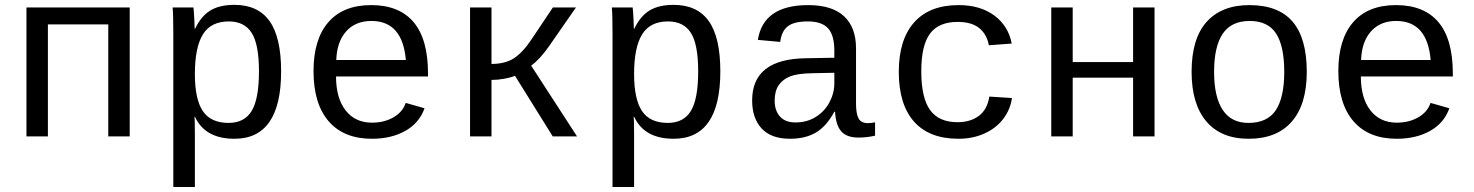

<svg xmlns="http://www.w3.org/2000/svg" viewBox="-20 -559 6041 787"><path d="M511.7 -528.3V0H423.8V-459H176.3V0H88.4V-528.3Z M1132.3 -266.6Q1132.3 9.8 940.9 9.8Q820.8 9.8 779.3 -80.1H776.9Q778.8 -76.2 778.8 1V207.5H690.4V-418.9Q690.4 -502 687.5 -528.3H772.9Q773.4 -526.4 774.4 -513.9Q775.4 -501.5 776.6 -477.3Q777.8 -453.1 777.8 -441.4H779.8Q804.2 -492.7 842 -515.9Q879.9 -539.1 940.9 -539.1Q1037.6 -539.1 1085 -472.4Q1132.3 -405.8 1132.3 -266.6ZM1041.5 -266.6Q1041.5 -377 1011.7 -424.1Q981.9 -471.2 918 -471.2Q844.2 -471.2 811.5 -417.7Q778.8 -364.3 778.8 -255.9Q778.8 -151.9 811.5 -103.5Q844.2 -55.2 917 -55.2Q981.9 -55.2 1011.7 -104.5Q1041.5 -153.8 1041.5 -266.6Z M1357.4 -245.6Q1357.4 -156.7 1396.7 -106.4Q1436 -56.2 1504.4 -56.2Q1554.7 -56.2 1592.5 -77.9Q1630.4 -99.6 1643.1 -137.2L1720.2 -115.2Q1698.7 -54.7 1641.4 -22.5Q1584 9.8 1504.4 9.8Q1389.2 9.8 1327.1 -62Q1265.1 -133.8 1265.1 -267.6Q1265.1 -397.9 1325.9 -468Q1386.7 -538.1 1501.5 -538.1Q1616.2 -538.1 1675.3 -468.3Q1734.4 -398.4 1734.4 -257.3V-245.6ZM1502.4 -473.1Q1437 -473.1 1398.9 -430.4Q1360.8 -387.7 1358.4 -313H1643.6Q1629.9 -473.1 1502.4 -473.1Z M1906.7 -528.3H1994.6V-296.9Q2049.8 -296.9 2085.9 -319.8Q2122.1 -342.8 2158.2 -397L2246.1 -528.3H2340.8L2230.5 -369.6Q2192.4 -315.4 2157.2 -290L2345.2 0H2245.6L2090.8 -248.5Q2074.2 -241.2 2047.4 -236.3Q2020.5 -231.4 1994.6 -231.4V0H1906.7Z M2932.6 -266.6Q2932.6 9.8 2741.2 9.8Q2621.1 9.8 2579.6 -80.1H2577.1Q2579.1 -76.2 2579.1 1V207.5H2490.7V-418.9Q2490.7 -502 2487.8 -528.3H2573.2Q2573.7 -526.4 2574.7 -513.9Q2575.7 -501.5 2576.9 -477.3Q2578.1 -453.1 2578.1 -441.4H2580.1Q2604.5 -492.7 2642.3 -515.9Q2680.2 -539.1 2741.2 -539.1Q2837.9 -539.1 2885.3 -472.4Q2932.6 -405.8 2932.6 -266.6ZM2841.8 -266.6Q2841.8 -377 2812 -424.1Q2782.2 -471.2 2718.3 -471.2Q2644.5 -471.2 2611.8 -417.7Q2579.1 -364.3 2579.1 -255.9Q2579.1 -151.9 2611.8 -103.5Q2644.5 -55.2 2717.3 -55.2Q2782.2 -55.2 2812 -104.5Q2841.8 -153.8 2841.8 -266.6Z M3538.1 -54.2Q3550.8 -54.2 3566.9 -57.6V-2.9Q3533.7 4.9 3499 4.9Q3450.2 4.9 3428 -20.8Q3405.8 -46.4 3402.8 -101.1H3399.9Q3368.2 -42 3325 -16.1Q3281.7 9.8 3218.3 9.8Q3141.1 9.8 3102.1 -32.2Q3063 -74.2 3063 -147.5Q3063 -317.9 3284.7 -320.3L3399.9 -322.3V-351.1Q3399.9 -415 3374 -443.1Q3348.1 -471.2 3291.5 -471.2Q3233.9 -471.2 3208.5 -450.7Q3183.1 -430.2 3178.2 -387.2L3086.4 -395.5Q3108.9 -538.1 3293 -538.1Q3390.6 -538.1 3439.7 -492.4Q3488.8 -446.8 3488.8 -360.4V-132.8Q3488.8 -93.8 3499 -74Q3509.3 -54.2 3538.1 -54.2ZM3240.7 -57.1Q3287.6 -57.1 3323.7 -79.6Q3359.9 -102.1 3379.9 -139.6Q3399.9 -177.2 3399.9 -217.3V-260.7L3307.1 -258.8Q3249.5 -257.8 3219.2 -246.1Q3189 -234.4 3172.1 -210.2Q3155.3 -186 3155.3 -146Q3155.3 -106 3177 -81.5Q3198.7 -57.1 3240.7 -57.1Z M3664.1 -264.6Q3664.1 -396.5 3727.1 -467.3Q3790 -538.1 3909.2 -538.1Q3998 -538.1 4055.7 -495.4Q4113.3 -452.6 4127 -380.4L4033.2 -373.5Q4025.4 -418 3994.1 -443.6Q3962.9 -469.2 3905.3 -469.2Q3828.1 -469.2 3792.2 -421.4Q3756.3 -373.5 3756.3 -266.6Q3756.3 -158.2 3792.2 -108.2Q3828.1 -58.1 3904.8 -58.1Q3957.5 -58.1 3992.2 -84Q4026.9 -109.9 4035.2 -163.1L4127.9 -157.2Q4121.6 -110.4 4092.5 -72Q4063.5 -33.7 4015.6 -12Q3967.8 9.8 3908.7 9.8Q3789.1 9.8 3726.6 -60.5Q3664.1 -130.9 3664.1 -264.6Z M4377 -528.3V-304.7H4624.5V-528.3H4712.4V0H4624.5V-240.7H4377V0H4289.1V-528.3Z M5336.4 -264.6Q5336.4 -131.3 5275.1 -60.8Q5213.9 9.8 5098.1 9.8Q4984.9 9.8 4924.6 -61.5Q4864.3 -132.8 4864.3 -264.6Q4864.3 -400.9 4926 -469.5Q4987.8 -538.1 5101.1 -538.1Q5220.2 -538.1 5278.3 -470.2Q5336.4 -402.3 5336.4 -264.6ZM5244.1 -264.6Q5244.1 -369.6 5210.7 -421.4Q5177.2 -473.1 5102.5 -473.1Q5026.9 -473.1 4991.7 -420.4Q4956.5 -367.7 4956.5 -264.6Q4956.5 -162.1 4991.7 -108.6Q5026.9 -55.2 5097.2 -55.2Q5174.8 -55.2 5209.5 -107.4Q5244.1 -159.7 5244.1 -264.6Z M5558.1 -245.6Q5558.1 -156.7 5597.4 -106.4Q5636.7 -56.2 5705.1 -56.2Q5755.4 -56.2 5793.2 -77.9Q5831.1 -99.6 5843.8 -137.2L5920.9 -115.2Q5899.4 -54.7 5842 -22.5Q5784.7 9.8 5705.1 9.8Q5589.8 9.8 5527.8 -62Q5465.8 -133.8 5465.8 -267.6Q5465.8 -397.9 5526.6 -468Q5587.4 -538.1 5702.1 -538.1Q5816.9 -538.1 5876 -468.3Q5935.1 -398.4 5935.1 -257.3V-245.6ZM5703.1 -473.1Q5637.7 -473.1 5599.6 -430.4Q5561.5 -387.7 5559.1 -313H5844.2Q5830.6 -473.1 5703.1 -473.1Z"/></svg>

Font: Liberation Mono
Style: Regular
Weight: 400
Monospace: yes
Designer: Steve Matteson
Foundry: Ascender Corporation
Version: Version 2.1.5